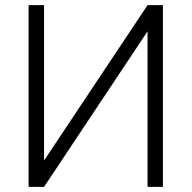

<svg xmlns="http://www.w3.org/2000/svg" viewBox="-20 -731 750 751"><path d="M557.1 -710.9H617.2V0H557.1V-608.4L152.3 0H91.8V-710.9H152.3V-103Z"/></svg>

Font: Roboto Light
Style: Regular
Weight: 300
Designer: Google
Version: Version 2.134; 2016; ttfautohint (v1.6)